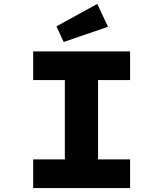

<svg xmlns="http://www.w3.org/2000/svg" viewBox="-20 -963 836 983"><path d="M150 0V-147H312V-553H150V-700H646V-553H482V-147H646V0ZM306 -748 269 -828 478 -943 533 -826Z"/></svg>

Font: Lexend Mega
Style: Bold
Weight: 700
Version: Version 1.007